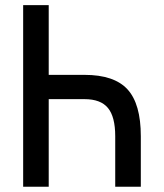

<svg xmlns="http://www.w3.org/2000/svg" viewBox="-20 -713 626 733"><path d="M419.9 0V-192.9Q419.9 -267.1 392.1 -300.8Q364.3 -334.5 302.7 -334.5H157.2V-427.2H302.7Q416 -427.2 466.8 -371.8Q517.6 -316.4 517.6 -192.9V0ZM68.4 0V-693.4H166V0Z"/></svg>

Font: Cascadia Mono PL
Style: Regular
Weight: 400
Monospace: yes
Designer: Aaron Bell
Foundry: Saja Typeworks
Version: Version 2102.003